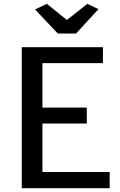

<svg xmlns="http://www.w3.org/2000/svg" viewBox="-20 -992 634 1012"><path d="M284.7 -815.4H380.9L499 -943.8L440.4 -971.7L332.5 -886.7L227.1 -971.7L164.6 -942.4ZM94.7 0H558.1V-85.4H203.6V-340.8H437.5V-424.8H203.6V-659.2H522.5V-743.2H94.7Z"/></svg>

Font: Merriweather Sans
Style: Regular
Weight: 400
Designer: Eben Sorkin ( eben@eyebytes.com )
Foundry: Eben Sorkin
Version: Version 1.003